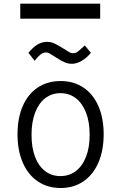

<svg xmlns="http://www.w3.org/2000/svg" viewBox="-20 -988 640 1014"><path d="M72.5 -279Q72.5 -364 100 -427.5Q127.5 -491 179 -525.5Q230.5 -560 300 -560Q370 -560 421.2 -525.2Q472.5 -490.5 500 -427Q527.5 -363.5 527.5 -278.5Q527.5 -193 499.5 -128.8Q471.5 -64.5 420 -29.8Q368.5 5 300 5Q231.5 5 180 -29.8Q128.5 -64.5 100.5 -128.8Q72.5 -193 72.5 -279ZM453.5 -276.5Q453.5 -344 434.2 -393.5Q415 -443 380.2 -469.5Q345.5 -496 299.5 -496Q253.5 -496 219 -469.5Q184.5 -443 165.5 -393.2Q146.5 -343.5 146.5 -276Q146.5 -208.5 165.2 -159.5Q184 -110.5 218.5 -84.2Q253 -58 299 -58Q345 -58 380 -84.2Q415 -110.5 434.2 -159.8Q453.5 -209 453.5 -276.5ZM280 -682Q250 -701.5 241.2 -706.2Q232.5 -711 223 -711Q207.5 -711 194 -700.2Q180.5 -689.5 163 -667L130 -709Q154 -738 177.5 -752.5Q201 -767 229 -767Q246.5 -767 259.8 -761.8Q273 -756.5 294.5 -744L308 -736Q319 -729.5 329.5 -722.5Q343 -713.5 350 -710.2Q357 -707 366 -707Q378 -707 386.5 -712.5Q395 -718 409 -731Q418 -740 428 -748L460 -709Q439 -683 412 -667Q385 -651 359 -651Q341.5 -651 323.8 -658Q306 -665 280 -682ZM87 -968.5H509V-889.5H87Z"/></svg>

Font: JuliaMono Light
Style: Regular
Weight: 300
Monospace: yes
Designer: cormullion
Foundry: corm
Version: Version 0.054; ttfautohint (v1.8.4)